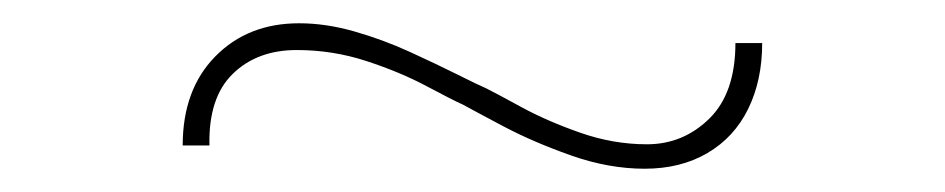

<svg xmlns="http://www.w3.org/2000/svg" viewBox="-20 -436 812 165"><path d="M534 -291Q503 -291 470.5 -302.5Q438 -314 412.5 -327.5Q387 -341 378 -346Q369 -350 346.5 -362Q324 -374 295 -383.5Q266 -393 235 -393Q201 -393 180 -372.5Q159 -352 160 -311H137Q137 -359 165 -387.5Q193 -416 237 -416Q260 -416 284.5 -409Q309 -402 332 -391.5Q355 -381 373 -372Q391 -363 398 -360Q406 -356 428 -344Q450 -332 478.5 -322Q507 -312 536 -312Q567 -312 589.5 -334Q612 -356 612 -399H635Q635 -367 623 -342.5Q611 -318 588 -304.5Q565 -291 534 -291Z"/></svg>

Font: Lexend Tera Thin
Style: Regular
Weight: 250
Version: Version 1.007